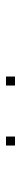

<svg xmlns="http://www.w3.org/2000/svg" viewBox="265 -1070 70 640"><g transform="rotate(-90 300.0 -750.0)"><path d="M136 -765Q135 -765 135 -765Q135 -765 135 -764V-736Q135 -735 135 -735Q135 -735 136 -735H164Q165 -735 165 -735Q165 -735 165 -736V-764Q165 -765 165 -765Q165 -765 164 -765ZM336 -765Q335 -765 335 -765Q335 -765 335 -764V-736Q335 -735 335 -735Q335 -735 336 -735H364Q365 -735 365 -735Q365 -735 365 -736V-764Q365 -765 365 -765Q365 -765 364 -765Z"/></g></svg>

Font: Doto Black Thin
Style: Regular
Weight: 250
Monospace: yes
Version: Version 1.000